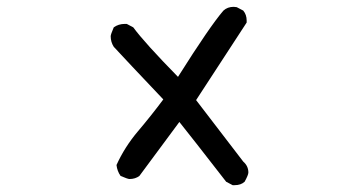

<svg xmlns="http://www.w3.org/2000/svg" viewBox="-20 -540 1040 562"><path d="M667 2H661L642 -8Q538 -142 505 -183L388 -25Q376 -16 359 -16Q354 -16 333 -25Q323 -39 321 -57Q345 -110 384 -156Q423 -202 458 -249Q347 -366 313 -403Q304 -417 304 -434Q304 -439 313 -460Q327 -470 345 -470H351L370 -460Q403 -415 501 -315Q595 -464 634 -509Q646 -520 664 -520L673 -519L692 -509Q702 -497 702 -480V-474L554 -247L692 -67Q707 -54 707 -35Q707 -28 696 -8Q685 2 667 2Z"/></svg>

Font: Xiaolai Mono SC
Style: Regular
Weight: 400
Monospace: yes
Designer: LXGW / Nozomi Seto
Version: Version 3.113;September 30, 2024